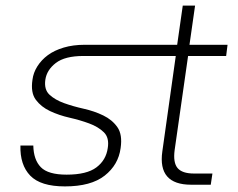

<svg xmlns="http://www.w3.org/2000/svg" viewBox="-20 -660 850 686"><path d="M663 0Q543 0 560 -119L608 -460H278Q212 -460 179.5 -435Q147 -410 142 -375Q137 -340 157 -321.5Q177 -303 209 -291.5Q241 -280 279 -271.5Q317 -263 349 -247.5Q381 -232 399.5 -205.5Q418 -179 411 -131Q403 -71 354 -32.5Q305 6 212 6Q125 6 88 -32.5Q51 -71 53 -140H99Q100 -89 126 -62.5Q152 -36 218 -36Q290 -36 324.5 -62Q359 -88 365 -131Q371 -168 351 -187.5Q331 -207 298.5 -219Q266 -231 228.5 -239.5Q191 -248 159 -263Q127 -278 108 -303.5Q89 -329 96 -375Q99 -400 113.5 -423Q128 -446 151 -463Q174 -480 207.5 -490Q241 -500 283 -500H613L633 -640H677L657 -500H793L788 -460H652L604 -124Q598 -79 614.5 -59.5Q631 -40 673 -40H739L733 0H663Z"/></svg>

Font: Retni Sans Light
Style: Italic
Weight: 300
Italic angle: -8°
Designer: Vitaly Kuzmin
Foundry: ParaType Ltd.
Version: Version 1.00;June 10, 2019;FontCreator 11.5.0.2425 64-bit; t